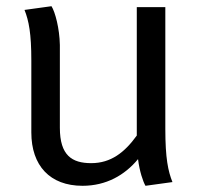

<svg xmlns="http://www.w3.org/2000/svg" viewBox="-20 -587 647 619"><path d="M81 -392V-160C81 -53 141 12 246 12C322 12 382 -22 425 -74C430 -34 441 -2 449 12L536 0C522 -35 513 -76 513 -172V-564H421V-150C382 -96 338 -61 274 -61C212 -61 173 -86 173 -175V-442C172 -495 158 -548 146 -567L59 -555C73 -520 81 -479 81 -392Z"/></svg>

Font: FiraGO Unicode
Style: Regular
Weight: 400
Designer: bBox Type
Foundry: bBox Type GmbH
Version: Version 1.001;PS 001.001;hotconv 1.0.88;makeotf.lib2.5.64775